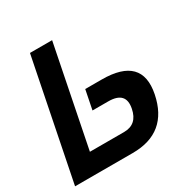

<svg xmlns="http://www.w3.org/2000/svg" viewBox="-160 -835 944 971"><g transform="rotate(-30 312.0 -349.0)"><path d="M272.9 -698.2 156.2 -113.8H355.5Q432.6 -113.8 448.7 -196.3Q467.3 -288.1 363.8 -288.1H272L294.4 -400.4H390.6Q625 -400.4 585.4 -201.7Q544.9 0 340.8 0H3.9L143.6 -698.2Z"/></g></svg>

Font: Sansation
Style: Bold Italic
Weight: 700
Designer: Bernd Montag
Version: Version 1.301